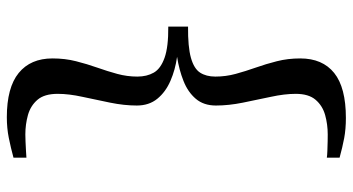

<svg xmlns="http://www.w3.org/2000/svg" viewBox="-244 -602 983 534"><g transform="rotate(90 247.0 -334.5)"><path d="M305.5 137.5Q223 137.5 182.5 104.5Q142 71.5 142 10.5Q142 -24.5 149.8 -55Q157.5 -85.5 167.5 -113.8Q177.5 -142 185 -169.5Q192.5 -197 192.5 -225.5Q192.5 -252 181.5 -271.2Q170.5 -290.5 140.2 -301.2Q110 -312 53.5 -311.5V-366.5Q110 -366 140.2 -374.5Q170.5 -383 181.5 -400Q192.5 -417 192.5 -442.5Q192.5 -471.5 185 -499Q177.5 -526.5 167.5 -554.8Q157.5 -583 149.8 -613.5Q142 -644 142 -678.5Q142 -740.5 182.5 -773Q223 -805.5 307.5 -805.5Q338 -805.5 363.5 -800.8Q389 -796 418 -788V-752.5Q412.5 -753.5 399 -754Q385.5 -754.5 372.2 -754.8Q359 -755 353.5 -755Q325.5 -755 299.5 -747.8Q273.5 -740.5 257 -721.2Q240.5 -702 240.5 -666Q240.5 -635 248.8 -596.8Q257 -558.5 265 -519Q273 -479.5 273 -444Q273 -410 254.2 -388Q235.5 -366 204.5 -353.8Q173.5 -341.5 137.5 -336Q173.5 -331 204.5 -317.5Q235.5 -304 254.2 -281Q273 -258 273 -224Q273 -189 265 -149.8Q257 -110.5 248.8 -72.8Q240.5 -35 240.5 -4Q240.5 33 257 52.2Q273.5 71.5 299.5 78.8Q325.5 86 353.5 86Q360 86 373.2 85.5Q386.5 85 399.5 84.2Q412.5 83.5 418 83V119Q390.5 126.5 363.2 132Q336 137.5 305.5 137.5Z"/></g></svg>

Font: Merriweather 72pt
Style: Regular
Weight: 400
Version: Version 2.100